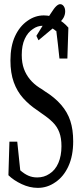

<svg xmlns="http://www.w3.org/2000/svg" viewBox="-20 -909 397 935"><path d="M21 -55.7Q23.4 -134.3 25.9 -219.2Q25.9 -219.2 64 -219.2Q71.3 -146.5 78.6 -79.6Q98.6 -62 118.2 -53.5Q137.7 -44.9 161.1 -44.9Q194.8 -44.9 220.7 -62.5Q249 -80.1 264.2 -115.2Q279.3 -150.4 279.3 -196.8Q279.3 -236.8 268.8 -264.6Q258.3 -292.5 237.1 -313.5Q215.8 -334.5 186 -354.5Q172.4 -363.8 158.7 -374Q122.6 -397.9 93 -430.7Q63.5 -463.4 47.1 -508.5Q30.8 -553.7 30.8 -614.7Q30.8 -684.1 53.2 -732.7Q75.7 -781.2 113.8 -807.6Q150.9 -834 193.4 -834Q227.5 -834 258.3 -818.1Q289.1 -802.2 313 -774.4Q310.5 -704.1 308.1 -624Q308.1 -624 269.5 -624Q262.2 -695.3 254.4 -756.8Q253.9 -762.2 252.9 -757.8Q223.6 -783.7 189.9 -783.7Q162.1 -783.7 140.1 -767.6Q115.2 -751.5 100.6 -719.7Q85.9 -688 85.9 -641.6Q85.9 -602.5 96.7 -573.2Q117.2 -517.6 171.9 -481.9Q185.5 -474.1 199.2 -463.9Q247.1 -434.1 277.8 -398.4Q308.6 -362.8 322.5 -320.3Q336.4 -277.8 336.4 -220.7Q336.4 -149.9 313 -99.1Q289.6 -48.3 249.5 -21.5Q210.4 5.9 164.1 5.9Q124.5 5.9 85.4 -12.5Q46.4 -30.8 21 -55.7ZM260.7 -790.5Q236.8 -770.5 213.4 -751.2Q189.9 -731.9 167.5 -712.9Q167.5 -712.9 157.2 -734.4Q192.9 -794.4 228.5 -845.2Q243.7 -869.6 254.2 -879.2Q264.6 -888.7 272.9 -888.7Q283.2 -888.7 290.3 -878.9Q297.4 -869.1 297.4 -853.5Q297.4 -837.9 289.8 -823.5Q282.2 -809.1 260.7 -790.5Z"/></svg>

Font: Scarab Serif
Style: Light
Weight: 300
Designer: John Roberts
Foundry: Scarab
Version: 1.0